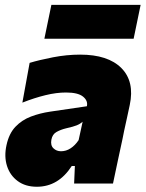

<svg xmlns="http://www.w3.org/2000/svg" viewBox="-20 -734 582 768"><path d="M127.5 13Q81.5 13 50.8 -9.8Q20 -32.5 8 -70.2Q-4 -108 6 -153.5Q16 -200 41.8 -227Q67.5 -254 103.8 -267.8Q140 -281.5 181 -287.5L327.5 -309Q332.5 -331 312.2 -347.5Q292 -364 244 -364Q205.5 -364 161.5 -353.2Q117.5 -342.5 69.5 -323.5L98.5 -482.5Q136.5 -494 191.8 -504.8Q247 -515.5 300.5 -515.5Q412 -515.5 465.5 -461.8Q519 -408 499 -314Q493 -287.5 487.8 -262Q482.5 -236.5 476.5 -210.5L470 -178Q461.5 -138.5 452 -94.5Q442.5 -50.5 432 0H276.5L279.5 -70H267Q213.5 13 127.5 13ZM224 -129Q244.5 -129 262.5 -140.8Q280.5 -152.5 294.5 -173.5L310.5 -247Q301 -238.5 287.8 -233Q274.5 -227.5 243.5 -220.5Q223 -215.5 206.2 -206.2Q189.5 -197 185.5 -175Q181.5 -152.5 193.8 -140.8Q206 -129 224 -129ZM157.5 -579 185.5 -714.5H542.5L514.5 -579Z"/></svg>

Font: Commissioner ExtraBold
Style: Italic
Weight: 800
Italic angle: -12°
Designer: Kostas Bartsokas
Foundry: Kostas Bartsokas
Version: Version 1.000; ttfautohint (v1.8.3)